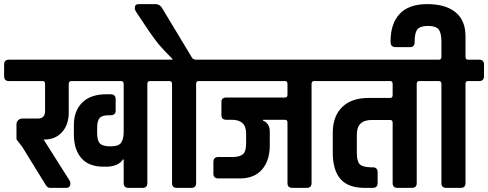

<svg xmlns="http://www.w3.org/2000/svg" viewBox="-50 -913 2372 933"><path d="M551 -138H547Q527 -106 473 -103H453Q381 -103 345 -145Q309 -187 309 -259V-306Q309 -374 349.5 -414.5Q390 -455 468 -455H487Q512 -455 512 -431V-375Q512 -353 487 -353H480Q446 -353 434 -339.5Q422 -326 422 -290V-267Q422 -230 435.5 -216Q449 -202 484 -202H491Q527 -202 539 -220Q551 -238 551 -272V-505Q551 -519 539 -519H296Q284 -519 284 -505V-366Q284 -307 251.5 -271Q219 -235 166 -235H162L286 -39Q292 -31 292 -22Q292 0 271 0H194Q181 0 173 -13L59 -198L30 -236V-308Q30 -321 38.5 -329Q47 -337 60 -337H134Q169 -337 169 -373V-505Q169 -518 159 -519H-6Q-30 -519 -30 -543V-600Q-30 -623 -6 -623H732Q756 -623 756 -600V-543Q756 -519 732 -519H678Q666 -519 666 -505V-23Q666 0 642 0H575Q551 0 551 -23Z M904 -623H969Q993 -623 993 -600V-543Q993 -519 969 -519H915Q903 -519 903 -505V-23Q903 0 879 0H810Q786 0 786 -23V-505Q786 -519 774 -519H720Q696 -519 696 -543V-600Q696 -623 720 -623H788V-627Q754 -661 750 -665.5Q746 -670 732 -685.5Q718 -701 710 -712Q681 -749 611 -856Q605 -865 605 -874Q605 -893 624 -893H705Q726 -893 737 -875Q881 -635 884 -631Q891 -623 904 -623Z M1228 -331V-327Q1261 -314 1261 -273V-207Q1261 -133 1223.5 -89.5Q1186 -46 1116 -46H1011Q987 -46 987 -69V-126Q987 -150 1011 -150H1077Q1124 -150 1137 -171Q1146 -187 1146 -218V-265Q1146 -331 1076 -331H1050Q1026 -331 1026 -354V-418Q1026 -439 1049 -439H1335Q1347 -439 1347 -453V-505Q1347 -518 1337 -519H957Q933 -519 933 -543V-600Q933 -623 957 -623H1530Q1554 -623 1554 -600V-543Q1554 -519 1530 -519H1476Q1464 -519 1464 -505V-23Q1464 0 1440 0H1371Q1347 0 1347 -23V-317Q1347 -331 1335 -331Z M1684 -260V-169Q1684 -130 1697.5 -115.5Q1711 -101 1752 -100H1761Q1785 -100 1785 -76V-24Q1785 0 1761 0H1722Q1642 0 1604.5 -43Q1567 -86 1567 -173V-267Q1567 -348 1612.5 -392.5Q1658 -437 1740 -437H1846Q1858 -437 1858 -451V-505Q1858 -518 1848 -519H1518Q1494 -519 1494 -543V-600Q1494 -623 1518 -623H2041Q2065 -623 2065 -600V-543Q2065 -519 2041 -519H1987Q1975 -519 1975 -505V-23Q1975 0 1951 0H1882Q1858 0 1858 -23V-316Q1858 -330 1846 -330H1757Q1684 -330 1684 -260Z M2224 -623H2278Q2302 -623 2302 -600V-543Q2302 -519 2278 -519H2224Q2212 -519 2212 -505V-23Q2212 0 2188 0H2119Q2095 0 2095 -23V-505Q2095 -519 2083 -519H2029Q2005 -519 2005 -543V-600Q2005 -623 2029 -623H2083Q2095 -623 2095 -637V-712Q2095 -754 2081 -770.5Q2067 -787 2030 -787Q1993 -787 1979 -771Q1965 -755 1965 -713V-708Q1965 -684 1943 -684H1873Q1848 -684 1848 -708V-713Q1848 -799 1892.5 -846Q1937 -893 2026 -893Q2115 -893 2163.5 -853.5Q2212 -814 2212 -737V-637Q2212 -623 2224 -623Z"/></svg>

Font: Rajdhani
Style: Bold
Weight: 700
Designer: Satya Rajpurohit, Jyotish Sonowal
Foundry: Indian Type Foundry
Version: Version 1.201 February 1, 2022